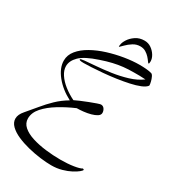

<svg xmlns="http://www.w3.org/2000/svg" viewBox="-250 -1045 1142 1277"><g transform="rotate(30 321.0 -406.5)"><path d="M476 -921Q505 -921 528 -905Q551 -889 565 -866Q579 -843 579 -821Q579 -802 574 -802Q571 -802 563.5 -813Q556 -824 543.5 -838Q531 -852 513 -863Q495 -874 471 -874Q441 -874 416 -858Q391 -842 374 -824.5Q357 -807 351 -802Q350 -801 348 -801Q346 -801 346 -804Q346 -807 348 -815Q349 -832 364.5 -857Q380 -882 408.5 -901.5Q437 -921 476 -921ZM351 108Q314 108 266.5 102Q219 96 170.5 84Q122 72 81 54Q40 36 15 11.5Q-10 -13 -10 -43Q-10 -74 19 -107Q53 -146 85.5 -186Q118 -226 156 -262.5Q194 -299 243 -328Q168 -367 122 -424.5Q76 -482 76 -538Q76 -581 105.5 -617Q135 -653 184 -680.5Q233 -708 292.5 -726.5Q352 -745 413.5 -755Q475 -765 527 -765Q554 -765 578 -763Q602 -761 620 -756Q629 -754 636.5 -738.5Q644 -723 648 -706Q652 -689 652 -681V-677Q640 -660 608 -647Q576 -634 532 -624.5Q488 -615 439 -608Q390 -601 343 -597Q296 -593 258 -591Q220 -589 199 -589Q177 -589 170.5 -591.5Q164 -594 164 -597Q164 -603 196 -606Q228 -609 280 -613Q332 -617 392 -625.5Q452 -634 509.5 -651.5Q567 -669 609 -700Q584 -702 562.5 -702Q541 -702 521 -702Q477 -702 440 -698Q403 -694 364.5 -685Q326 -676 279 -660Q182 -628 144.5 -591Q107 -554 107 -513Q107 -482 128 -450Q149 -418 184.5 -390Q220 -362 263 -341Q276 -348 302.5 -359Q329 -370 358 -381.5Q387 -393 409.5 -400.5Q432 -408 437 -408Q454 -408 463.5 -394Q473 -380 473 -364Q473 -348 456 -337Q439 -326 413 -319Q387 -312 359 -309Q331 -306 309 -306Q246 -279 189.5 -244.5Q133 -210 97.5 -170Q62 -130 62 -85Q62 -49 90.5 -24Q119 1 166.5 16Q214 31 271 38Q328 45 385 45Q441 45 485.5 38Q530 31 545 21Q554 22 554 27Q554 32 538.5 45Q523 58 495.5 72.5Q468 87 431 97.5Q394 108 351 108Z"/></g></svg>

Font: Comforter
Style: Regular
Weight: 400
Designer: Robert E. Leuschke
Foundry: Robert E. Leuschke
Version: Version 1.013; ttfautohint (v1.8.3)